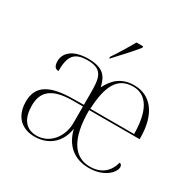

<svg xmlns="http://www.w3.org/2000/svg" viewBox="-168 -940 1131 1124"><g transform="rotate(30 397.5 -378.0)"><path d="M351 -616V-606H354C396 -650 460 -721 488 -756V-766H443C418 -721 379 -657 351 -616ZM201 10C296 10 364 -49 378 -146C402 -44 470 10 568 10C672 10 726 -51 726 -86C726 -96 722 -105 710 -108C692 -40 645 0 569 0C466 0 400 -86 401 -285H742V-294C742 -452 672 -543 558 -543C471 -543 424 -496 393 -434C379 -494 356 -543 248 -543C137 -543 97 -490 97 -442C97 -408 108 -393 131 -393C131 -487 153 -533 248 -533C354 -533 359 -474 359 -371V-296L287 -295C128 -294 55 -249 55 -144C55 -40 117 10 201 10ZM699 -295H403C410 -451 451 -533 557 -533C650 -533 698 -449 699 -295ZM208 -1C130 -1 97 -59 97 -141C97 -228 142 -284 289 -285H359V-173C359 -84 300 -1 208 -1Z"/></g></svg>

Font: Noto Serif Display ExtraLight
Style: Regular
Weight: 200
Designer: Monotype Design Team
Foundry: Monotype Imaging Inc.
Version: Version 2.009